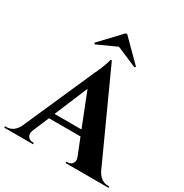

<svg xmlns="http://www.w3.org/2000/svg" viewBox="-233 -1075 1182 1234"><g transform="rotate(30 358.0 -457.5)"><path d="M200 -762 207 -754 350 -819 502 -754 509 -762 356 -915H344ZM651 -68Q682 -10 736 -10H745V0H426V-10H435Q457 -10 470 -26Q484 -45 473 -73L424 -196H190L138 -73Q127 -45 142 -26Q155 -10 177 -10H185V0H-29V-10H-20Q34 -10 64 -66L295 -589Q297 -593 299 -598Q303 -605 306 -612Q315 -632 322 -649Q343 -702 345 -720H354ZM407 -238 310 -484 207 -238Z"/></g></svg>

Font: Cinzel Bold(RUS BY LYAJKA)
Style: Regular
Weight: 700
Designer: Natanael Gama
Version: Version 1.001;PS 001.001;hotconv 1.0.56;makeotf.lib2.0.21325